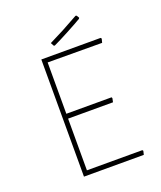

<svg xmlns="http://www.w3.org/2000/svg" viewBox="-120 -702 652 779"><g transform="rotate(-20 206.0 -312.5)"><path d="M370.1 -16.1 367.2 -20H127.9V-243.2H321.8L325.2 -259.8L323.2 -264.2H127.9V-485.8L362.8 -484.9L367.2 -502L363.8 -505.9H107.9V0H366.2ZM167 -555.2Q214.4 -578.6 229.5 -586.9Q259.3 -603 298.8 -625L303.2 -624L310.1 -612.8L308.1 -608.9Q290.5 -598.1 243.7 -573.2Q207 -553.7 178.2 -540L173.8 -542Z"/></g></svg>

Font: Datalegreya
Style: Gradient
Weight: 400
Designer: Figs Lab
Foundry: Figs Lab
Version: Version 1.002;PS 001.002;hotconv 1.0.70;makeotf.lib2.5.58329